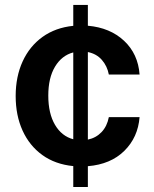

<svg xmlns="http://www.w3.org/2000/svg" viewBox="-20 -747 617 767"><path d="M272.7 0V-83.5Q200.6 -90.6 149.1 -127.7Q97.7 -164.8 70.1 -225.5Q42.6 -286.2 42.6 -363.3Q42.6 -441.1 70.5 -501.8Q98.4 -562.5 150 -599.6Q201.7 -636.7 272.7 -643.8V-727.3H331V-644.2Q419.7 -636.4 475.7 -584Q531.6 -531.6 537.6 -449.2H414.8Q408.4 -483 387.1 -507.5Q365.8 -532 331 -539.1V-189.3Q363.3 -196 385.5 -219.1Q407.7 -242.2 414.8 -279.1H537.6Q531.2 -198.2 476.7 -144.4Q422.2 -90.6 331 -83.1V0ZM272.7 -190.7V-537.6Q226.9 -525.6 199.9 -480.8Q172.9 -436.1 172.9 -365.4Q172.9 -293.7 199.8 -248.2Q226.6 -202.8 272.7 -190.7Z"/></svg>

Font: Inter Zeller Semi Bold
Style: Regular
Weight: 600
Designer: Rasmus Andersson; Joe Bland
Foundry: zeller
Version: Version 3.015;git-dec3a8cb1